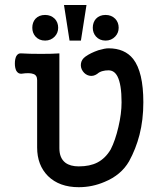

<svg xmlns="http://www.w3.org/2000/svg" viewBox="-20 -738 665 775"><path d="M129.9 -415Q129.9 -434.6 114.3 -439.5Q99.6 -445.3 66.4 -440.4Q53.7 -439.5 45.9 -452.1Q40 -463.9 40 -481.4Q40 -500 45.9 -511.7Q53.7 -524.4 66.4 -522.5Q96.7 -520.5 146.5 -520.5Q191.4 -520.5 219.7 -522.5V-139.6Q219.7 -99.6 244.1 -81.1Q263.7 -66.4 297.9 -66.4Q342.8 -66.4 373 -82Q405.3 -98.6 426.8 -134.8Q445.3 -170.9 458 -225.6Q470.7 -279.3 470.7 -325.2Q470.7 -397.5 454.1 -429.7Q441.4 -454.1 418 -454.1Q404.3 -454.1 394.5 -451.2Q381.8 -448.2 372.1 -439.5Q356.4 -428.7 339.8 -432.6Q324.2 -436.5 314.5 -450.2Q304.7 -463.9 306.6 -480.5Q308.6 -498 325.2 -509.8Q345.7 -524.4 377 -535.2Q403.3 -543 418 -543Q483.4 -543 517.6 -500Q558.6 -447.3 558.6 -325.2Q558.6 -253.9 543 -193.4Q528.3 -136.7 501 -86.9Q468.8 -31.2 402.3 -3.9Q352.5 17.6 297.9 17.6Q219.7 17.6 173.8 -27.3Q129.9 -71.3 129.9 -142.6ZM162.1 -677.7Q137.7 -677.7 123 -662.1Q110.4 -647.5 110.4 -626Q110.4 -605.5 123 -590.8Q137.7 -574.2 162.1 -574.2Q185.5 -574.2 201.2 -590.8Q214.8 -605.5 214.8 -626Q214.8 -647.5 201.2 -662.1Q185.5 -677.7 162.1 -677.7ZM406.2 -677.7Q381.8 -677.7 367.2 -662.1Q354.5 -647.5 354.5 -626Q354.5 -605.5 367.2 -590.8Q381.8 -574.2 406.2 -574.2Q429.7 -574.2 445.3 -590.8Q459 -605.5 459 -626Q459 -647.5 445.3 -662.1Q429.7 -677.7 406.2 -677.7ZM329.1 -717.8H238.3L260.7 -574.2H306.6Z"/></svg>

Font: Gungsuh
Style: Regular
Weight: 400
Version: Version 2.21